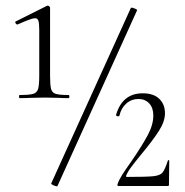

<svg xmlns="http://www.w3.org/2000/svg" viewBox="-20 -654 649 675"><path d="M49 -320Q83 -320 96.5 -324Q110 -328 114 -341.5Q118 -355 118 -389V-508V-549Q118 -572 115 -581Q112 -590 103 -590Q91 -590 42 -568H41Q37 -568 34.5 -573Q32 -578 36 -579L146 -634H148Q151 -634 153.5 -631.5Q156 -629 156 -627V-389Q156 -355 159.5 -341.5Q163 -328 176 -324Q189 -320 221 -320Q224 -320 224 -314.5Q224 -309 221 -309Q199 -309 186 -310L138 -311L87 -310Q73 -309 49 -309Q47 -309 47 -314.5Q47 -320 49 -320ZM180 1Q175 1 167 -3Q159 -7 160 -9L440 -626Q440 -627 443 -627Q447 -627 455 -623.5Q463 -620 462 -618L182 0Q182 1 180 1ZM442 -87Q479 -141 499 -178Q519 -215 519 -248Q519 -275 504.5 -290.5Q490 -306 467 -306Q442 -306 424 -290Q406 -274 400 -248Q400 -245 396 -245Q393 -245 390 -246.5Q387 -248 388 -250Q410 -326 482 -326Q520 -326 540 -306.5Q560 -287 560 -256Q560 -227 538.5 -193.5Q517 -160 478 -113Q455 -85 441.5 -67Q428 -49 423 -35Q423 -32 426 -32Q495 -32 519 -34.5Q543 -37 551.5 -47.5Q560 -58 570 -89Q570 -91 572.5 -91Q575 -91 575 -89L574 -5Q574 0 570 0H396Q392 0 393 -6Q398 -21 409 -38.5Q420 -56 442 -87Z"/></svg>

Font: Cormorant SC Light
Style: Regular
Weight: 300
Designer: Christian Thalmann (Catharsis Fonts)
Foundry: Catharsis Fonts
Version: Version 4.000